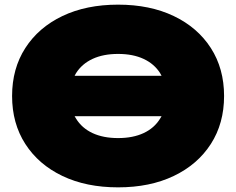

<svg xmlns="http://www.w3.org/2000/svg" viewBox="-20 -788 1016 826"><path d="M488 18Q351 18 248.5 -31Q146 -80 89 -168.5Q32 -257 32 -375Q32 -493 89 -581.5Q146 -670 248.5 -719Q351 -768 488 -768Q625 -768 727.5 -719Q830 -670 887 -581.5Q944 -493 944 -375Q944 -257 887 -168.5Q830 -80 727.5 -31Q625 18 488 18ZM675 -462Q672 -467 669 -473Q644 -513 598 -534.5Q552 -556 488 -556Q424 -556 378 -534.5Q332 -513 307 -473Q304 -467 301 -462ZM488 -194Q552 -194 598 -215.5Q644 -237 669 -278Q672 -283 675 -288H301Q304 -283 307 -278Q332 -237 378 -215.5Q424 -194 488 -194Z"/></svg>

Font: Bounded
Style: Regular
Weight: 900
Designer: Vlad Churkin
Version: Version 1.0